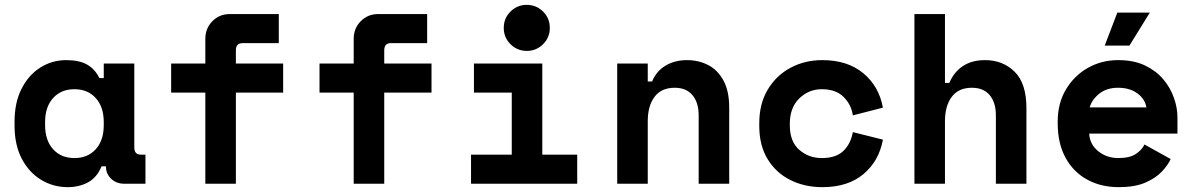

<svg xmlns="http://www.w3.org/2000/svg" viewBox="-20 -758 4936 792"><path d="M259 14Q200 14 150 -16Q100 -46 70 -103Q40 -160 40 -240V-256Q40 -335 69 -392Q98 -449 146.5 -479.5Q195 -510 253 -510Q306 -510 338.5 -492Q371 -474 390 -436H408V-496H534V-150Q534 -120 561 -120H580V0H494Q460 0 438.5 -20.5Q417 -41 417 -72H399Q380 -26 343.5 -6Q307 14 259 14ZM287 -106Q342 -106 375 -142.5Q408 -179 408 -242V-254Q408 -317 375 -353.5Q342 -390 287 -390Q232 -390 199 -353.5Q166 -317 166 -254V-242Q166 -179 199 -142.5Q232 -106 287 -106Z M827 0V-376H686V-496H827V-598Q827 -641 856 -670.5Q885 -700 928 -700H1130V-580H980Q953 -580 953 -550V-496H1148V-376H953V0Z M1439 0V-376H1298V-496H1439V-598Q1439 -641 1468 -670.5Q1497 -700 1540 -700H1742V-580H1592Q1565 -580 1565 -550V-496H1760V-376H1565V0Z M2153 -548Q2114 -548 2086 -575.5Q2058 -603 2058 -643Q2058 -683 2086 -710.5Q2114 -738 2153 -738Q2192 -738 2220 -710.5Q2248 -683 2248 -643Q2248 -603 2220 -575.5Q2192 -548 2153 -548ZM1923 0V-120H2091V-376H1935V-496H2217V-120H2361V0Z M2526 0V-496H2652V-422H2670Q2687 -464 2725 -487Q2763 -510 2814 -510Q2862 -510 2901.5 -489.5Q2941 -469 2964.5 -425.5Q2988 -382 2988 -314V0H2862V-282Q2862 -335 2836.5 -365.5Q2811 -396 2763 -396Q2708 -396 2680 -358.5Q2652 -321 2652 -258V0Z M3372 14Q3299 14 3240 -15.5Q3181 -45 3146.5 -101.5Q3112 -158 3112 -238V-250Q3112 -330 3147 -388.5Q3182 -447 3241 -478.5Q3300 -510 3372 -510Q3476 -510 3541 -456Q3606 -402 3622 -314L3498 -282Q3492 -326 3460 -358Q3428 -390 3370 -390Q3316 -390 3277 -352Q3238 -314 3238 -247V-241Q3238 -174 3277 -140Q3316 -106 3370 -106Q3428 -106 3458.5 -135Q3489 -164 3498 -213L3622 -182Q3606 -94 3542 -40Q3478 14 3372 14Z M3752 0V-700H3878V-416H3896Q3915 -461 3952 -485.5Q3989 -510 4043 -510Q4117 -510 4165.5 -462Q4214 -414 4214 -312V0H4088V-282Q4088 -335 4062.5 -365.5Q4037 -396 3989 -396Q3934 -396 3906 -358.5Q3878 -321 3878 -258V0Z M4595 14Q4521 14 4464 -17.5Q4407 -49 4375 -108Q4343 -167 4343 -250V-256Q4343 -332 4377 -389Q4411 -446 4467.5 -478Q4524 -510 4593 -510Q4657 -510 4703 -488Q4749 -466 4778.5 -431Q4808 -396 4822.5 -354.5Q4837 -313 4837 -274V-207H4473Q4475 -163 4510 -134.5Q4545 -106 4593 -106Q4640 -106 4665.5 -123Q4691 -140 4701 -162L4809 -102Q4798 -77 4772.5 -50Q4747 -23 4704 -4.5Q4661 14 4595 14ZM4475 -315H4709Q4703 -350 4671.5 -373Q4640 -396 4592 -396Q4545 -396 4514.5 -371.5Q4484 -347 4475 -315ZM4537 -570 4589 -706H4723L4639 -570Z"/></svg>

Font: Space Mono
Style: Bold
Weight: 700
Monospace: yes
Designer: Colophon Foundry + Benjamin Critton
Foundry: Colophon Foundry & Benjamin Critton
Version: Version 1.003; ttfautohint (v1.8.4.7-5d5b)